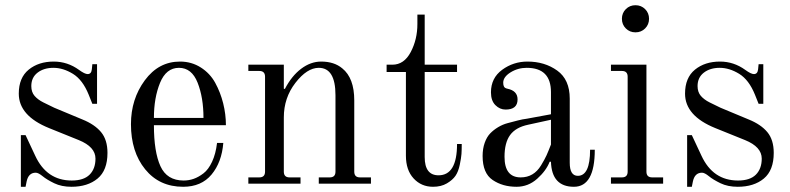

<svg xmlns="http://www.w3.org/2000/svg" viewBox="-20 -704 3028 736"><path d="M52 -345Q52 -406 90 -437Q128 -468 186 -468Q239 -468 283 -436Q305 -420 316 -420Q330 -420 332 -438L334 -458H352V-306H334L320 -341Q297 -398 259.5 -421Q222 -444 185 -444Q148 -444 124 -425.5Q100 -407 100 -374Q100 -351 112.5 -336.5Q125 -322 146 -311.5Q167 -301 188 -291L296 -246Q343 -227 367.5 -197.5Q392 -168 392 -118Q392 -51 354 -19.5Q316 12 254 12Q216 12 188 -1.5Q160 -15 143.5 -28.5Q127 -42 117 -42Q89 -42 82 -8L78 12H60V-186H78L115 -107Q159 -12 255 -12Q301 -12 323.5 -34.5Q346 -57 346 -96Q346 -141 282 -167L168 -213Q52 -260 52 -345Z M570 -252H760Q760 -330 737.5 -387Q715 -444 666 -444Q617 -444 593.5 -386.5Q570 -329 570 -252ZM682 12Q591 12 536.5 -55Q482 -122 482 -228Q482 -324 535 -396Q588 -468 670 -468Q714 -468 749.5 -445.5Q785 -423 805 -386.5Q825 -350 835.5 -308Q846 -266 846 -224H570Q570 -122 595 -67Q620 -12 684 -12Q704 -12 722.5 -18.5Q741 -25 760 -39.5Q779 -54 793 -84Q807 -114 812 -156H836Q830 -82 791 -35Q752 12 682 12Z M932 0V-24H974Q996 -24 996 -46V-410Q996 -432 974 -432H932V-456H1068V-364L1072 -363Q1098 -413 1134.5 -440.5Q1171 -468 1211 -468Q1261 -468 1292 -442Q1338 -405 1338 -319V-46Q1338 -24 1360 -24H1402V0H1202V-24H1244Q1266 -24 1266 -46V-339Q1266 -444 1202 -444Q1157 -444 1112.5 -386.5Q1068 -329 1068 -254V-46Q1068 -24 1090 -24H1132V0Z M1640 12Q1595 12 1565.5 -20Q1536 -52 1536 -107V-428H1462V-456H1484Q1529 -456 1554.5 -504.5Q1580 -553 1580 -612V-648H1608V-456H1732V-428H1608V-102Q1608 -32 1661 -32Q1732 -32 1732 -152H1750Q1750 -129 1749 -114Q1748 -99 1742.5 -72.5Q1737 -46 1726 -30Q1715 -14 1693 -1Q1671 12 1640 12Z M2092 -245 2005 -226Q1957 -216 1935.5 -186.5Q1914 -157 1914 -103Q1914 -24 1976 -24Q2001 -24 2020.5 -35.5Q2040 -47 2054 -70Q2068 -93 2075 -108.5Q2082 -124 2092 -150ZM1830 -106Q1830 -134 1838 -156.5Q1846 -179 1859 -192.5Q1872 -206 1889.5 -216.5Q1907 -227 1926 -232L1964 -242Q1983 -247 2000 -249L2092 -266V-351Q2092 -444 1999 -444Q1965 -444 1937 -426.5Q1909 -409 1909 -387Q1909 -377 1912 -372Q1915 -366 1925 -364Q1964 -356 1964 -323Q1964 -284 1918 -284Q1896 -284 1879 -301Q1862 -318 1862 -350Q1862 -405 1905 -436.5Q1948 -468 2002 -468Q2068 -468 2116 -433.5Q2164 -399 2164 -326V-80Q2164 -30 2195 -30Q2242 -30 2242 -130H2260Q2260 12 2180 12Q2095 12 2092 -84H2087Q2074 -50 2039.5 -19Q2005 12 1960 12Q1907 12 1868.5 -14Q1830 -40 1830 -106Z M2416 -580Q2394 -580 2379 -595Q2364 -610 2364 -632Q2364 -654 2379 -669Q2394 -684 2416 -684Q2438 -684 2453 -669Q2468 -654 2468 -632Q2468 -610 2453 -595Q2438 -580 2416 -580ZM2322 0V-24H2364Q2386 -24 2386 -46V-410Q2386 -432 2364 -432H2322V-456H2458V-46Q2458 -24 2480 -24H2522V0Z M2606 -345Q2606 -406 2644 -437Q2682 -468 2740 -468Q2793 -468 2837 -436Q2859 -420 2870 -420Q2884 -420 2886 -438L2888 -458H2906V-306H2888L2874 -341Q2851 -398 2813.5 -421Q2776 -444 2739 -444Q2702 -444 2678 -425.5Q2654 -407 2654 -374Q2654 -351 2666.5 -336.5Q2679 -322 2700 -311.5Q2721 -301 2742 -291L2850 -246Q2897 -227 2921.5 -197.5Q2946 -168 2946 -118Q2946 -51 2908 -19.5Q2870 12 2808 12Q2770 12 2742 -1.5Q2714 -15 2697.5 -28.5Q2681 -42 2671 -42Q2643 -42 2636 -8L2632 12H2614V-186H2632L2669 -107Q2713 -12 2809 -12Q2855 -12 2877.5 -34.5Q2900 -57 2900 -96Q2900 -141 2836 -167L2722 -213Q2606 -260 2606 -345Z"/></svg>

Font: Old Standard TT
Style: Regular
Weight: 400
Designer: Alexey Kryukov <alexios@thessalonica.org.ru>
Version: Version 1.0